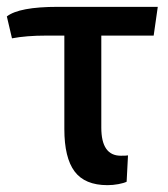

<svg xmlns="http://www.w3.org/2000/svg" viewBox="-27 -508 491 561"><path d="M287 33Q221 33 191 -7Q161 -47 161 -131V-404H108Q50 -404 8 -396L-7 -460Q29 -488 142 -488H434L422 -404H269V-135Q269 -53 326 -53Q343 -53 347 -54L343 23Q335 27 319 30Q303 33 287 33Z"/></svg>

Font: Gmarket Sans TTF Medium
Style: Regular
Weight: 500
Designer: Creative Director : Sungho Lee; Art Director : Kiwoong Choi; Project Manager : Sori Yang, Jongwook Yoon; Font Designer :
Foundry: Sandoll Inc.
Version: Version 1.000;hotconv 1.0.109;makeotfexe 2.5.65596